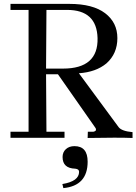

<svg xmlns="http://www.w3.org/2000/svg" viewBox="-20 -709 702 988"><path d="M469 -54 278 -327H217L219 -31H312V0H34V-31H127V-658H34V-689H337Q458 -689 521 -641Q584 -593 584 -513Q584 -433 528 -383Q474 -338 386 -332L591 -54Q607 -34 662 -29V1Q589 -2 431 1L432 -31H460Q474 -34 474 -41.5Q474 -49 469 -54ZM304 -356Q486 -356 482 -513Q478 -658 325 -658H219L217 -356ZM306 259 301 238Q387 224 387 175Q387 161 367 159Q302 157 302 99Q302 74 319 58.5Q336 43 363 43Q431 43 431 123Q431 247 306 259Z"/></svg>

Font: GFS Didot
Style: Regular
Weight: 400
Designer: Takis Katsoulidis and George D. Matthiopoulos
Foundry: Takis Katsoulidis and George D. Matthiopoulos
Version: Version 1.0